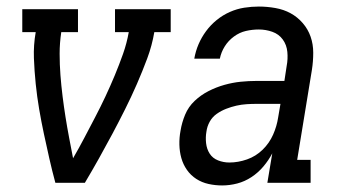

<svg xmlns="http://www.w3.org/2000/svg" viewBox="-20 -558 1040 586"><path d="M149 0Q139 -37 130.5 -74.5Q122 -112 114 -149.5Q106 -187 99.5 -225Q93 -263 89 -302Q85 -341 83.5 -380.5Q82 -420 89 -460H48V-530H218V-460H167Q162 -427 162 -394Q162 -361 164.5 -328.5Q167 -296 171 -264Q175 -232 180 -200.5Q185 -169 191 -137.5Q197 -106 203 -75Q221 -106 237.5 -137.5Q254 -169 270.5 -200.5Q287 -232 302 -264Q317 -296 330.5 -328.5Q344 -361 355.5 -393.5Q367 -426 373 -460H331V-530H501V-460H451Q444 -419 429.5 -380Q415 -341 398 -302Q381 -263 362 -225Q343 -187 323 -149.5Q303 -112 282 -74.5Q261 -37 239 0Z M658 8Q637 8 616.5 3.5Q596 -1 579 -12Q562 -23 550.5 -39.5Q539 -56 533.5 -75.5Q528 -95 527.5 -116.5Q527 -138 531 -159Q535 -184 545 -208Q555 -232 574 -250Q593 -268 616.5 -280Q640 -292 665 -299Q690 -306 714.5 -308.5Q739 -311 763 -311H848L855 -357Q859 -378 857 -399.5Q855 -421 843 -437.5Q831 -454 811 -461Q791 -468 770 -468Q750 -468 730.5 -463.5Q711 -459 694 -446.5Q677 -434 666 -416.5Q655 -399 651 -379H573Q577 -402 586 -423Q595 -444 609 -463Q623 -482 641.5 -497Q660 -512 681.5 -521.5Q703 -531 725.5 -534.5Q748 -538 770 -538Q795 -538 820.5 -533.5Q846 -529 867 -517.5Q888 -506 904 -487.5Q920 -469 928 -446Q936 -423 936 -397Q936 -371 932 -345L887 -70H928V0H796L811 -90Q800 -69 784 -50Q768 -31 747.5 -17.5Q727 -4 704 2Q681 8 658 8ZM680 -62Q707 -62 734 -71.5Q761 -81 781.5 -101Q802 -121 813.5 -147Q825 -173 829 -200L836 -241H763Q748 -241 732.5 -240Q717 -239 701.5 -235.5Q686 -232 670.5 -226Q655 -220 641.5 -210.5Q628 -201 620 -186.5Q612 -172 610 -156Q607 -139 609 -121Q611 -103 620 -89Q629 -75 645.5 -68.5Q662 -62 680 -62Z"/></svg>

Font: Iosevka Curly Slab Oblique
Style: Regular
Weight: 400
Italic angle: -9°
Monospace: yes
Designer: Belleve Invis
Foundry: Belleve Invis
Version: Version 11.1.0; ttfautohint (v1.8.3)